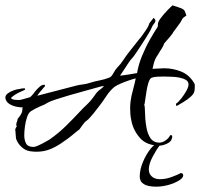

<svg xmlns="http://www.w3.org/2000/svg" viewBox="-32 -533 751 720"><path d="M105 36Q99 36 93 35.5Q87 35 80 34Q62 31 47.5 17Q33 3 28 -14Q27 -20 27 -26Q27 -32 26 -39L25 -47Q27 -55 31 -59Q29 -62 29 -66Q29 -71 31.5 -76.5Q34 -82 34 -87Q42 -96 47.5 -106Q53 -116 52 -128L55 -130Q44 -130 29 -133Q14 -136 2 -144Q-10 -152 -12 -166Q-12 -176 -2.5 -183Q7 -190 20 -194.5Q33 -199 40 -199Q49 -202 61 -202L62 -196H61Q51 -192 37 -185Q23 -178 15 -171Q7 -165 11 -163Q16 -158 40 -158L47 -159L79 -168Q84 -170 91.5 -179.5Q99 -189 102 -193Q109 -201 117.5 -208.5Q126 -216 136 -215Q136 -213 136.5 -210.5Q137 -208 134 -207Q130 -202 120.5 -191Q111 -180 108 -174L254 -212Q266 -215 279 -216.5Q292 -218 304 -222Q323 -228 341.5 -231.5Q360 -235 378 -242Q386 -245 393.5 -259Q401 -273 408 -280Q420 -292 429.5 -306.5Q439 -321 449 -334Q458 -346 469 -359.5Q480 -373 490 -386Q494 -390 502 -401Q510 -412 517.5 -423.5Q525 -435 526 -440L527 -442Q527 -445 529 -447L544 -466Q551 -460 551 -455Q551 -451 545 -443Q541 -439 538 -432Q535 -425 532 -419Q525 -407 518 -395.5Q511 -384 503 -372Q492 -356 481 -338.5Q470 -321 456 -306Q455 -305 454 -303Q453 -301 451 -299Q450 -297 443.5 -287.5Q437 -278 430 -267Q423 -256 418 -249Q450 -253 482 -259Q487 -290 500.5 -323Q514 -356 530.5 -385Q547 -414 559 -432Q560 -433 560 -436V-442Q560 -451 571 -465.5Q582 -480 595 -493.5Q608 -507 615 -513Q623 -510 640.5 -504.5Q658 -499 661 -491L667 -475Q662 -471 658 -468.5Q654 -466 651 -461L647 -453L641 -444L630 -429Q616 -411 614 -406Q613 -404 604 -393.5Q595 -383 587.5 -374.5Q580 -366 583 -369L584 -370Q580 -359 573.5 -349.5Q567 -340 561 -329Q555 -321 550.5 -311.5Q546 -302 543 -288L540 -275Q551 -275 562 -276Q573 -277 584 -277Q616 -277 646.5 -265Q677 -253 695 -223Q699 -218 698.5 -211Q698 -204 698 -198Q698 -184 685 -172Q672 -160 656 -150.5Q640 -141 630 -135V-138H628V-144Q637 -150 648 -164Q659 -178 667 -192.5Q675 -207 675 -216Q675 -231 656.5 -237.5Q638 -244 616 -245Q594 -246 583 -246Q574 -246 560 -245.5Q546 -245 538 -242Q530 -240 524.5 -222.5Q519 -205 516.5 -185Q514 -165 512 -155Q511 -145 509 -140Q510 -137 510.5 -134Q511 -131 511 -128Q512 -118 512 -107.5Q512 -97 513 -86Q514 -72 518 -51Q522 -30 532.5 -14.5Q543 1 564 2Q577 2 589 -6.5Q601 -15 605 -24Q607 -27 609.5 -26.5Q612 -26 613 -24Q613 -23 613.5 -22.5Q614 -22 614 -21Q614 -20 613.5 -17.5Q613 -15 612 -12Q609 -1 593.5 6Q578 13 567 13Q518 13 493 -15.5Q468 -44 461 -79Q458 -92 457 -104Q456 -116 456 -126Q456 -140 457.5 -151.5Q459 -163 461 -173Q465 -191 469.5 -207Q474 -223 477 -239Q471 -238 454.5 -232.5Q438 -227 421.5 -220Q405 -213 397 -207Q380 -193 367 -173Q354 -153 340 -135Q337 -131 331 -123.5Q325 -116 319 -108Q312 -100 306 -93Q300 -86 296 -83Q294 -81 291 -79Q288 -77 286 -75Q280 -68 275.5 -61.5Q271 -55 266 -48L257 -41Q246 -32 235 -23Q224 -14 212 -6Q187 13 161 24.5Q135 36 105 36ZM94 18Q100 18 112 12.5Q124 7 136.5 0Q149 -7 154 -10Q187 -33 215 -60.5Q243 -88 269 -116Q280 -128 292 -139Q304 -150 314 -163Q318 -168 322 -174Q326 -180 330 -185Q332 -187 334 -189Q336 -191 338 -193L347 -200Q354 -205 358 -211Q350 -210 329 -204Q308 -198 280.5 -190.5Q253 -183 225.5 -175Q198 -167 177 -160Q156 -153 149 -149Q135 -140 116 -133Q107 -129 98.5 -124.5Q90 -120 84 -116Q75 -110 69.5 -94Q64 -78 61.5 -59Q59 -40 59 -26Q59 -7 66 5.5Q73 18 94 18ZM554 167Q492 167 492 129Q492 103 504 74.5Q516 46 531.5 26.5Q547 7 557 7Q560 7 562 8H566L568 11Q555 27 540.5 54.5Q526 82 526 102Q526 119 537.5 129Q549 139 568 139Q589 139 611 131Q633 123 646 116Q655 116 655 125Q655 134 639 144Q623 154 599.5 160.5Q576 167 554 167Z"/></svg>

Font: Qwitcher Grypen
Style: Bold
Weight: 700
Designer: Robert E. Leuschke
Foundry: Robert E. Leuschke
Version: Version 1.100; ttfautohint (v1.8.3)